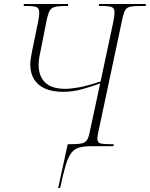

<svg xmlns="http://www.w3.org/2000/svg" viewBox="-20 -734 753 964"><path d="M272 210 320 -10H337Q372 -10 390 -14Q408 -18 416.5 -30.5Q425 -43 430 -69L483 -315Q441 -300 394 -286.5Q347 -273 297 -273Q217 -273 174.5 -309Q132 -345 132 -411Q132 -425 134.5 -440.5Q137 -456 140 -472L171 -623Q177 -654 177 -671Q177 -692 164 -698Q151 -704 110 -704H99L100 -714H323L321 -704H311Q275 -704 256.5 -699.5Q238 -695 230 -681Q222 -667 216 -641L181 -465Q178 -453 176 -438Q174 -423 174 -408Q174 -352 206.5 -320Q239 -288 308 -288Q334 -288 374.5 -295Q415 -302 485 -325L549 -625Q555 -655 555 -672Q555 -692 542 -698Q529 -704 489 -704H476L478 -714H713L711 -704H687Q652 -704 635 -700.5Q618 -697 610 -685Q602 -673 596 -647L473 -68Q469 -51 469 -38Q469 -18 484.5 -14Q500 -10 539 -10H551L549 0H441Q403 0 378.5 6.5Q354 13 338 34Q322 55 309.5 97Q297 139 282 210Z"/></svg>

Font: Noto Serif Display SemiCondensed ExtraLight
Style: Italic
Weight: 200
Width: 4
Italic angle: -12°
Designer: Monotype Design Team
Foundry: Monotype Imaging Inc.
Version: Version 2.009